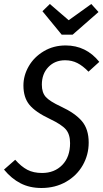

<svg xmlns="http://www.w3.org/2000/svg" viewBox="-36 -927 516 959"><path d="M460 -618 406 -569Q378 -598 350.5 -612Q323 -626 289 -626Q238 -626 205.5 -592Q173 -558 173 -504Q173 -465 192.5 -443Q212 -421 268 -395Q339 -362 373 -322Q407 -282 407 -215Q407 -154 377.5 -102Q348 -50 294 -19Q240 12 171 12Q112 12 66.5 -11.5Q21 -35 -16 -80L40 -129Q70 -95 100.5 -79Q131 -63 174 -63Q236 -63 275 -103Q314 -143 314 -212Q314 -256 293 -280.5Q272 -305 213 -333Q141 -367 111 -403.5Q81 -440 81 -500Q81 -550 107.5 -596Q134 -642 182.5 -671Q231 -700 292 -700Q394 -700 460 -618ZM420 -907 456 -867 327 -754H272L176 -871L213 -907L307 -826Z"/></svg>

Font: Fira Sans Extra Condensed
Style: Italic
Weight: 400
Width: 3
Italic angle: -8°
Designer: Carrois Corporate & Edenspiekermann AG
Foundry: Carrois Corporate GbR & Edenspiekermann AG
Version: Version 4.203